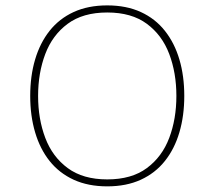

<svg xmlns="http://www.w3.org/2000/svg" viewBox="-20 -675 783 701"><path d="M371.6 -655.3Q301.8 -655.3 249 -631.1Q196.3 -606.9 161.1 -562.5Q126 -518.1 108.2 -457.8Q90.3 -397.5 90.3 -324.7Q90.3 -252.4 108.2 -191.9Q126 -131.3 161.1 -87.2Q196.3 -43 249 -18.8Q301.8 5.4 371.6 5.4Q441.4 5.4 494.1 -18.8Q546.9 -43 582 -87.2Q617.2 -131.3 635 -191.9Q652.8 -252.4 652.8 -324.7Q652.8 -397.5 635 -457.8Q617.2 -518.1 582 -562.5Q546.9 -606.9 494.1 -631.1Q441.4 -655.3 371.6 -655.3ZM371.6 -629.4Q460.4 -629.4 516.1 -588.1Q571.8 -546.9 597.9 -477.8Q624 -408.7 624 -324.7Q624 -240.7 597.9 -171.6Q571.8 -102.5 516.1 -61.3Q460.4 -20 371.6 -20Q283.2 -20 227.3 -61.3Q171.4 -102.5 145.3 -171.6Q119.1 -240.7 119.1 -324.7Q119.1 -408.7 145.3 -477.8Q171.4 -546.9 227.1 -588.1Q282.7 -629.4 371.6 -629.4Z"/></svg>

Font: Estedad-FD VF
Style: Regular
Weight: 100
Designer: Amin Abedi
Version: Version 7.3